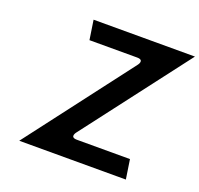

<svg xmlns="http://www.w3.org/2000/svg" viewBox="-133 -947 1110 1069"><g transform="rotate(20 422.5 -412.5)"><path d="M845.4 -800H244.8L262.3 -685H544.7C592.6 -685 560.5 -646.9 560.5 -646.9L86.4 -25H718.1L700.6 -140H386.2C338.3 -140 370.4 -178.2 370.4 -178.2Z"/></g></svg>

Font: Hussar Ekologiczny
Style: Regular
Weight: 400
Foundry: Cannot Into Space Fonts
Version: Version 0.97